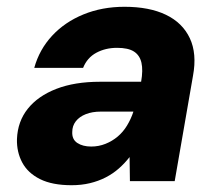

<svg xmlns="http://www.w3.org/2000/svg" viewBox="-20 -534 644 566"><path d="M191 12Q134 12 98 -6Q62 -24 45.5 -55Q29 -86 30 -124Q32 -176 62 -213.5Q92 -251 146 -272Q200 -293 275 -293H396Q402 -327 397 -349Q392 -371 375 -382Q358 -393 325 -393Q291 -393 264 -378.5Q237 -364 225 -334H81Q96 -388 133.5 -428.5Q171 -469 226 -491.5Q281 -514 347 -514Q420 -514 469 -490.5Q518 -467 539.5 -421.5Q561 -376 549 -311L495 0H363L362 -71Q348 -53 330.5 -37.5Q313 -22 291.5 -11Q270 0 245 6Q220 12 191 12ZM249 -102Q271 -102 291 -110Q311 -118 327 -131.5Q343 -145 354.5 -164Q366 -183 373 -204V-205H277Q252 -205 233 -197.5Q214 -190 203.5 -176.5Q193 -163 193 -145Q192 -123 208 -112.5Q224 -102 249 -102Z"/></svg>

Font: DM Sans 16pt Black
Style: Italic
Weight: 900
Italic angle: -10°
Version: Version 4.004;gftools[0.9.30]